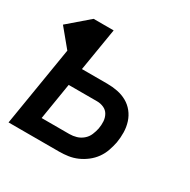

<svg xmlns="http://www.w3.org/2000/svg" viewBox="-125 -638 749 755"><g transform="rotate(30 249.5 -260.0)"><path d="M6 0 65 -360 -1 -440 92 -520H183L151 -326H266Q290 -326 313 -321.5Q336 -317 355.5 -306Q375 -295 389 -277.5Q403 -260 410 -238Q417 -216 417.5 -192.5Q418 -169 414 -145Q410 -125 403 -105Q396 -85 383.5 -67.5Q371 -50 353.5 -36.5Q336 -23 316.5 -14.5Q297 -6 276.5 -3Q256 0 236 0ZM236 -80Q252 -80 267.5 -84.5Q283 -89 296 -100Q309 -111 315.5 -126.5Q322 -142 325 -157Q328 -174 327 -190Q326 -206 318.5 -219.5Q311 -233 296.5 -239.5Q282 -246 266 -246H137L110 -80Z"/></g></svg>

Font: Iosevka SS04 Medium Oblique
Style: Regular
Weight: 500
Italic angle: -9°
Monospace: yes
Designer: Belleve Invis
Foundry: Belleve Invis
Version: Version 19.0.0; ttfautohint (v1.8.4)